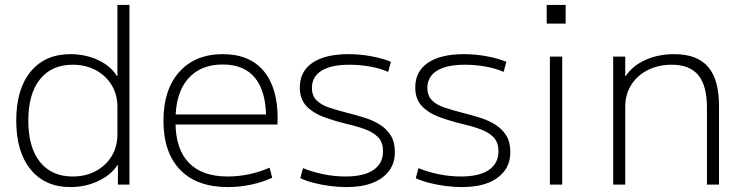

<svg xmlns="http://www.w3.org/2000/svg" viewBox="-20 -750 3015 780"><path d="M266 10Q163 10 104.5 -61.5Q46 -133 46 -260Q46 -388 104.5 -459Q163 -530 266 -530Q327 -530 378.5 -506Q430 -482 455 -441H457V-730H506V0H459V-79H457Q431 -39 379 -14.5Q327 10 266 10ZM275 -33Q328 -33 369 -55Q410 -77 433.5 -115.5Q457 -154 457 -204V-316Q457 -366 433.5 -404.5Q410 -443 369 -465Q328 -487 275 -487Q190 -487 142.5 -428Q95 -369 95 -260Q95 -151 142.5 -92Q190 -33 275 -33Z M906 10Q780 10 712 -60Q644 -130 644 -260Q644 -386 708.5 -458Q773 -530 885 -530Q993 -530 1050.5 -462.5Q1108 -395 1108 -268Q1108 -261 1107.5 -255Q1107 -249 1107 -244H671V-285H1073L1061 -270Q1061 -378 1016.5 -433Q972 -488 885 -488Q794 -488 743.5 -429.5Q693 -371 693 -263V-253Q693 -145 747 -89Q801 -33 905 -33Q949 -33 993.5 -42.5Q1038 -52 1075 -69L1086 -28Q1047 -10 1000.5 0Q954 10 906 10Z M1387 10Q1355 10 1320.5 5.5Q1286 1 1255 -7Q1224 -15 1200 -26L1211 -67Q1247 -52 1292.5 -42.5Q1338 -33 1384 -33Q1458 -33 1497 -59.5Q1536 -86 1536 -135Q1536 -172 1516 -192.5Q1496 -213 1461.5 -225.5Q1427 -238 1383 -248Q1334 -260 1292 -276Q1250 -292 1224 -320Q1198 -348 1198 -395Q1198 -460 1249.5 -495Q1301 -530 1396 -530Q1442 -530 1488 -521.5Q1534 -513 1568 -499L1557 -458Q1525 -472 1484 -479.5Q1443 -487 1400 -487Q1325 -487 1286.5 -463Q1248 -439 1247 -394Q1247 -362 1265.5 -343Q1284 -324 1317 -313Q1350 -302 1393 -291Q1429 -282 1463.5 -271Q1498 -260 1525 -242.5Q1552 -225 1568 -199Q1584 -173 1584 -134Q1585 -89 1561 -56.5Q1537 -24 1493.5 -7Q1450 10 1387 10Z M1856 10Q1824 10 1789.5 5.5Q1755 1 1724 -7Q1693 -15 1669 -26L1680 -67Q1716 -52 1761.5 -42.5Q1807 -33 1853 -33Q1927 -33 1966 -59.5Q2005 -86 2005 -135Q2005 -172 1985 -192.5Q1965 -213 1930.5 -225.5Q1896 -238 1852 -248Q1803 -260 1761 -276Q1719 -292 1693 -320Q1667 -348 1667 -395Q1667 -460 1718.5 -495Q1770 -530 1865 -530Q1911 -530 1957 -521.5Q2003 -513 2037 -499L2026 -458Q1994 -472 1953 -479.5Q1912 -487 1869 -487Q1794 -487 1755.5 -463Q1717 -439 1716 -394Q1716 -362 1734.5 -343Q1753 -324 1786 -313Q1819 -302 1862 -291Q1898 -282 1932.5 -271Q1967 -260 1994 -242.5Q2021 -225 2037 -199Q2053 -173 2053 -134Q2054 -89 2030 -56.5Q2006 -24 1962.5 -7Q1919 10 1856 10Z M2201 -654V-730H2278V-654ZM2214 0V-520H2264V0Z M2471 0V-520H2520V-441H2522Q2550 -483 2602 -506.5Q2654 -530 2719 -530Q2812 -530 2856.5 -478.5Q2901 -427 2901 -320V0H2852V-313Q2852 -402 2817 -444.5Q2782 -487 2709 -487Q2654 -487 2611 -465Q2568 -443 2544 -404.5Q2520 -366 2520 -316V0Z"/></svg>

Font: M PLUS 1 Light
Style: Regular
Weight: 300
Designer: Coji Morishita
Foundry: UNDERFOREST DESIGN
Version: Version 1.001